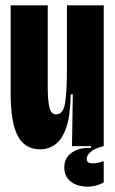

<svg xmlns="http://www.w3.org/2000/svg" viewBox="-20 -548 431 720"><path d="M131 12Q73 12 46.5 -38.5Q20 -89 20 -197V-528H159V-226Q159 -169 165.5 -144Q172 -119 191 -119Q218 -119 224.5 -164.5Q231 -210 231 -290V-528H369V-253V0H250L253 -194H245Q244 -114 228.5 -69.5Q213 -25 187.5 -6.5Q162 12 131 12ZM369 136Q348 148 323 151Q298 154 274.5 147.5Q251 141 236 124Q221 107 221 80Q221 43 250.5 23.5Q280 4 321 7V-5H369V0Q335 8 320 21.5Q305 35 305 47Q305 60 316 63Q327 66 342 63.5Q357 61 369 56Z"/></svg>

Font: Bricolage Grotesque 96pt Condensed Bricolage Grotesque 48pt Condensed Regular
Style: Bold
Weight: 700
Width: 3
Designer: Mathieu Triay
Foundry: Atelier Triay
Version: Version 1.001; ttfautohint (v1.8.4.7-5d5b);gftools[0.9.33.de